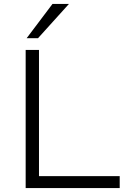

<svg xmlns="http://www.w3.org/2000/svg" viewBox="-20 -960 653 980"><path d="M111 0V-705H179V-61H591V0ZM116 -765 248 -940H332L174 -765Z"/></svg>

Font: Nunito Sans 10pt SemiExpanded Light
Style: Regular
Weight: 300
Width: 6
Designer: Vernon Adams
Foundry: Vernon Adams
Version: Version 3.101;gftools[0.9.27]